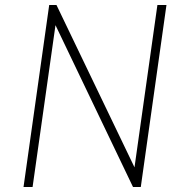

<svg xmlns="http://www.w3.org/2000/svg" viewBox="-20 -743 726 763"><path d="M73.5 0 175.5 -723H204.5L514.5 -78L605.5 -723H641.5L539.5 0H508.5L200.5 -643L109.5 0Z"/></svg>

Font: Public Sans Thin
Style: Italic
Weight: 100
Italic angle: -8°
Designer: The Public Sans project authors (U.S. Web Design System). Libre Franklin designed by Pablo Impallari and Rodrigo Fuenzal
Version: Version 2.000